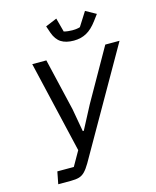

<svg xmlns="http://www.w3.org/2000/svg" viewBox="-132 -1002 885 1092"><g transform="rotate(-15 310.5 -456.5)"><path d="M73 0 87 -72H184L233 -158L107 -698H190L262 -391L286 -256H292L364 -393L537 -698H621L263 -72Q246 -43 230.5 -27Q215 -11 196 -5.5Q177 0 147 0ZM371 -766Q325 -766 296.5 -784Q268 -802 253 -844L239 -885L306 -913L328 -831Q339 -828 353 -826.5Q367 -825 378 -825Q390 -825 402 -826.5Q414 -828 423 -831L475 -913L536 -879L510 -844Q479 -802 446 -784Q413 -766 371 -766Z"/></g></svg>

Font: IBM Plex Sans
Style: Italic
Weight: 400
Italic angle: -11.31°
Designer: Mike Abbink, Paul van der Laan, Pieter van Rosmalen
Foundry: Bold Monday
Version: Version 3.201